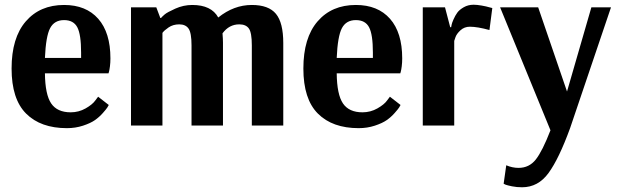

<svg xmlns="http://www.w3.org/2000/svg" viewBox="-20 -531 2609 812"><path d="M263 11Q152 11 90.5 -50.5Q29 -112 29 -241Q29 -371 89 -440.5Q149 -510 251 -510Q344 -510 395.5 -451.5Q447 -393 447 -284Q447 -266 445 -250.5Q443 -235 441 -228L439 -221H170Q171 -131 196.5 -93.5Q222 -56 279 -56Q313 -56 342 -72.5Q371 -89 383 -106L395 -122L440 -87Q438 -83 434 -76.5Q430 -70 415 -53Q400 -36 381.5 -23Q363 -10 331 0.5Q299 11 263 11ZM170 -286H323V-309Q323 -385 307 -415.5Q291 -446 251 -446Q210 -446 192 -412Q174 -378 170 -286Z M534 0V-500H641L658 -455H661Q666 -461 676.5 -470Q687 -479 721.5 -494.5Q756 -510 793 -510Q874 -510 903 -457Q969 -510 1045 -510Q1116 -510 1147 -472.5Q1178 -435 1178 -349V0H1045V-339Q1045 -393 1032.5 -410.5Q1020 -428 992 -428Q949 -428 921 -390Q923 -366 923 -351V0H790V-339Q790 -392 777.5 -410Q765 -428 738 -428Q712 -428 693 -415Q674 -402 667 -392V0Z M1497 11Q1386 11 1324.5 -50.5Q1263 -112 1263 -241Q1263 -371 1323 -440.5Q1383 -510 1485 -510Q1578 -510 1629.5 -451.5Q1681 -393 1681 -284Q1681 -266 1679 -250.5Q1677 -235 1675 -228L1673 -221H1404Q1405 -131 1430.5 -93.5Q1456 -56 1513 -56Q1547 -56 1576 -72.5Q1605 -89 1617 -106L1629 -122L1674 -87Q1672 -83 1668 -76.5Q1664 -70 1649 -53Q1634 -36 1615.5 -23Q1597 -10 1565 0.5Q1533 11 1497 11ZM1404 -286H1557V-309Q1557 -385 1541 -415.5Q1525 -446 1485 -446Q1444 -446 1426 -412Q1408 -378 1404 -286Z M1768 0V-500H1862L1884 -416H1888Q1889 -420 1890 -426.5Q1891 -433 1898 -449Q1905 -465 1914 -477.5Q1923 -490 1941.5 -500.5Q1960 -511 1983 -511Q1997 -511 2017 -507.5Q2037 -504 2050 -500L2062 -497L2050 -404Q1999 -418 1967 -418Q1944 -418 1927.5 -403Q1911 -388 1906 -373L1901 -358V0Z M2188 261Q2165 261 2145.5 257Q2126 253 2118 250L2110 246L2121 168Q2147 179 2173 179Q2218 179 2246 143.5Q2274 108 2308 20L2095 -500H2256L2378 -144L2481 -500H2564L2391 11Q2344 140 2300 200.5Q2256 261 2188 261Z"/></svg>

Font: Arsenal
Style: Bold
Weight: 700
Designer: Andrij Shevchenko
Foundry: Stairsfor
Version: Version 2.001;PS 002.001;hotconv 1.0.88;makeotf.lib2.5.64775